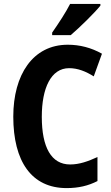

<svg xmlns="http://www.w3.org/2000/svg" viewBox="-20 -953 569 983"><path d="M494 -924V-933H339C316 -888 281 -835 247 -786V-773H342C390 -814 463 -886 494 -924ZM334 -604C379 -604 420 -587 460 -562L502 -678C447 -709 388 -724 327 -724C148 -724 48 -570 48 -356C48 -126 142 10 321 10C382 10 432 -2 479 -26V-149C431 -127 387 -111 339 -111C243 -111 194 -198 194 -355C194 -502 241 -604 334 -604Z"/></svg>

Font: Noto Sans Devanagari UI Condensed
Style: Bold
Weight: 700
Width: 3
Designer: Jelle Bosma - Monotype Design Team
Foundry: Monotype Imaging Inc.
Version: Version 2.004